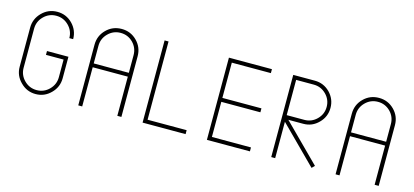

<svg xmlns="http://www.w3.org/2000/svg" viewBox="-58 -1085 3247 1505"><g transform="rotate(15 1566.0 -333.0)"><path d="M262 -348H436V-174Q436 -102 385 -51Q334 1 262 1Q190 1 139 -51Q87 -102 87 -174V-491Q87 -563 139 -615Q190 -666 262 -666Q334 -666 385 -615Q436 -563 436 -491H405Q405 -550 363 -592Q321 -634 262 -634Q203 -634 161 -592Q119 -550 119 -491V-174Q119 -115 161 -73Q203 -31 262 -31Q321 -31 363 -73Q405 -115 405 -174V-317H262Z M908 -616Q959 -565 959 -492V0H926V-318H641V0H609V-492Q609 -565 660 -616Q711 -667 784 -667Q857 -667 908 -616ZM926 -492Q926 -551 885 -593Q843 -635 784 -635Q725 -635 683 -593Q641 -551 641 -492V-349H926Z M1131 0V-667H1163V-32H1480V0Z M1685 -635V-349H2002V-317H1685V-32H2002V0H1653V-667H2002V-635Z M2524 -22 2502 0 2207 -295V0H2175V-667H2350Q2422 -667 2473 -616Q2524 -564 2524 -492Q2524 -420 2473 -369Q2422 -317 2350 -317H2229ZM2207 -349H2350Q2409 -349 2451 -391Q2493 -433 2493 -492Q2493 -551 2451 -593Q2409 -635 2350 -635H2207Z M2996 -616Q3047 -565 3047 -492V0H3014V-318H2729V0H2697V-492Q2697 -565 2748 -616Q2799 -667 2872 -667Q2945 -667 2996 -616ZM3014 -492Q3014 -551 2973 -593Q2931 -635 2872 -635Q2813 -635 2771 -593Q2729 -551 2729 -492V-349H3014Z"/></g></svg>

Font: Zector
Style: Regular
Weight: 400
Designer: GGBot
Version: 0.72